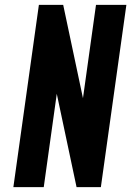

<svg xmlns="http://www.w3.org/2000/svg" viewBox="-20 -770 547 790"><path d="M35 0 140 -750H240L343 -264L307 -263L375 -750H500L395 0H295L192 -486L228 -487L160 0Z"/></svg>

Font: Mohave Light
Style: Bold Italic
Weight: 700
Italic angle: -8°
Version: Version 2.003